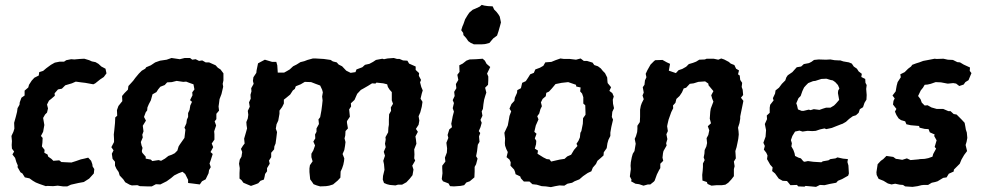

<svg xmlns="http://www.w3.org/2000/svg" viewBox="-20 -752 4047 788"><path d="M174 11 168 12 142 3 127 -3 115 -10 101 -20 82 -24 72 -40 64 -45 52 -66 53 -73 47 -87 42 -104 31 -118 38 -130 29 -142 28 -157 29 -173 27 -194 35 -211 39 -224 38 -248 45 -273 50 -293 52 -308 60 -322 61 -332 68 -351 81 -360V-380L96 -393L99 -404L110 -421L121 -433L139 -442L141 -456L157 -461L170 -472L189 -486L205 -495L225 -499H243L252 -505L272 -509L285 -508L307 -510L326 -511L346 -505L357 -500L372 -497L384 -490L396 -479L413 -470L417 -451L406 -436L391 -426L371 -410L363 -406L330 -412L313 -414L291 -417L275 -410L248 -402L234 -388L218 -385L204 -369L205 -359L190 -346L181 -339L173 -323L177 -307L173 -290L165 -282L157 -268L162 -239L157 -211L148 -194L155 -186L154 -166L152 -151L163 -137L162 -125L175 -118L178 -109L191 -100L199 -92L223 -94L232 -87L251 -86L273 -85L292 -91L312 -98L326 -101L342 -105L354 -92L359 -78L360 -69L367 -58L365 -40L346 -19L324 -5L302 -1L271 6L256 13H239L217 10L198 12Z M603 13H585L554 12L544 8L521 9L512 6L494 -4L486 -16L471 -32L467 -46L458 -59L452 -72V-88L442 -100L439 -121L446 -135L437 -148L448 -169V-181L447 -200L449 -217L452 -247L453 -270L461 -277L460 -300L466 -317L482 -337L481 -358L491 -370L505 -384L507 -399L518 -411L527 -421L535 -432L550 -450L562 -462L576 -470L580 -476L599 -484L617 -496L637 -503L664 -507L684 -514L718 -509L738 -514H760L769 -507L783 -509L797 -502L810 -504L824 -496H838L865 -484L874 -474L885 -467L897 -451V-422L894 -408L896 -396L889 -366L881 -345L879 -329L877 -315L879 -298L868 -285V-263L861 -254L867 -237L859 -213L860 -201V-179L849 -163L855 -148L844 -128L853 -120L845 -95L840 -81L845 -66L838 -54L836 -41L824 -16L809 -8L800 5L769 1L752 -1V-14L740 -38L729 -47L713 -41L695 -32L682 -21L664 -8L638 5L620 4ZM605 -91 631 -95 641 -92 657 -101 671 -112 685 -117 697 -123 708 -134 713 -151 718 -159 732 -179 737 -186 741 -220 737 -228 745 -246 747 -261 752 -272V-288L758 -301L761 -319L768 -334L760 -341L770 -361L769 -373L778 -385L774 -406L757 -412L744 -417L732 -416L705 -420L685 -415L666 -414L656 -403L638 -396L629 -385L622 -374L606 -365L599 -340L591 -325L585 -311L584 -299L578 -291L571 -272L579 -257L566 -236L569 -213L564 -199L566 -188L558 -169L561 -155L565 -145L562 -132L564 -125L578 -109V-101L599 -97Z M1120 -454H1146L1157 -460L1169 -467L1183 -480L1197 -487L1213 -497L1229 -501L1242 -506L1264 -512H1276L1309 -510L1337 -506L1346 -500L1362 -496L1370 -487L1384 -480L1401 -462L1419 -453L1439 -456L1443 -467L1467 -476L1478 -486L1496 -490L1511 -498L1523 -506L1549 -511L1556 -509L1570 -512L1596 -514L1610 -510H1620L1634 -504L1652 -503L1659 -491L1668 -487L1686 -479V-465L1700 -452L1699 -441L1708 -424L1704 -414L1709 -395L1715 -381L1711 -368L1706 -347L1714 -334L1711 -314L1705 -291L1698 -275L1701 -257L1698 -240L1687 -223L1695 -211L1685 -192L1687 -180L1689 -162L1680 -139L1681 -118L1680 -102L1684 -93L1672 -72L1677 -56L1673 -33L1662 -19L1648 -4L1630 6H1613L1603 9L1580 7L1568 4L1556 -1L1551 -15L1552 -30L1558 -55L1556 -78L1553 -92L1560 -113L1555 -129L1563 -148L1560 -162L1563 -179L1562 -189L1573 -209L1574 -228L1576 -240V-260L1577 -283L1585 -297L1584 -311L1593 -326L1588 -340V-357V-374L1579 -384L1572 -395L1569 -406L1553 -410L1525 -413L1521 -409L1507 -410L1491 -400L1472 -389L1461 -383L1446 -367L1442 -358L1435 -342L1420 -328L1421 -315L1413 -303L1416 -273L1404 -255V-248L1408 -225L1398 -214L1397 -196L1394 -184L1398 -169L1396 -153L1393 -136L1386 -120L1393 -102L1392 -91L1389 -76L1384 -61L1378 -48L1377 -23L1366 -11L1347 5L1331 10L1318 12L1294 13L1280 9L1267 4L1261 -5L1253 -16L1250 -46V-61L1252 -74L1263 -90L1258 -107V-121L1266 -135L1273 -155L1266 -171L1274 -184L1273 -200L1279 -211V-225L1289 -243L1287 -262L1294 -271L1299 -298L1302 -321L1304 -340L1302 -356L1305 -373L1302 -384L1294 -401L1275 -408L1257 -415L1231 -416L1214 -406L1194 -398L1190 -387L1182 -381L1171 -364L1154 -350L1145 -343V-327L1138 -313L1127 -298V-285L1122 -257L1115 -242L1112 -224L1117 -210L1114 -185L1111 -163L1106 -151L1105 -139L1093 -125V-107L1084 -93L1087 -80L1076 -62V-49L1068 -38L1066 -27L1063 -15L1049 -10L1040 0L1030 4L1010 11L993 4L979 -2L971 -13L963 -19V-42L964 -62L961 -80L964 -97L971 -109L974 -128L969 -141L977 -154L984 -163L982 -183L989 -207L994 -225L992 -238L991 -251L997 -266L999 -281L997 -297L1005 -314L1002 -332L1009 -347L1008 -363L1012 -377L1011 -390L1021 -408L1018 -420L1020 -435L1032 -453L1033 -463L1039 -492L1050 -498L1067 -507L1097 -498H1114L1118 -484Z M1925 -570 1912 -576 1902 -583 1893 -596 1882 -608 1881 -617 1873 -628 1878 -644 1882 -653 1889 -673 1898 -688 1906 -700 1920 -712 1932 -717 1949 -725 1957 -732 1968 -729 1982 -727 2002 -726 2008 -713 2018 -703 2027 -691 2031 -684 2034 -670 2036 -660 2032 -645 2026 -624 2020 -606 2005 -595 1998 -587 1989 -576 1970 -571 1956 -570ZM1843 13 1827 12 1821 1 1798 -8 1793 -17 1796 -41 1795 -61V-72L1808 -89L1806 -105L1814 -126L1815 -143L1812 -166L1820 -186L1817 -198L1824 -221L1835 -230L1832 -244L1835 -259L1838 -275L1843 -294L1838 -308L1843 -329L1838 -341L1846 -358L1844 -375L1853 -390L1851 -407L1861 -424L1857 -445L1866 -457L1865 -484L1879 -491L1894 -503L1907 -508L1934 -509L1961 -511L1970 -503L1977 -490L1992 -477L1979 -450L1984 -438V-422L1983 -404L1971 -392L1976 -372L1972 -360L1967 -343L1964 -324L1962 -305L1957 -295L1960 -277L1952 -260L1957 -248L1952 -230L1945 -214L1951 -206L1946 -192L1948 -170L1941 -158L1938 -132L1934 -111L1940 -101L1934 -78L1928 -67V-48L1927 -24L1908 -8L1894 -3L1885 8L1870 11Z M2241 16 2220 13 2203 12 2183 6 2165 4 2153 -7H2130L2118 -20L2115 -28L2096 -37L2094 -46L2090 -56L2075 -72L2076 -86L2071 -97L2059 -107L2064 -128L2058 -140L2053 -154L2052 -165L2053 -183L2050 -207L2064 -237L2069 -264L2071 -276L2078 -295L2071 -306L2079 -325L2091 -338L2093 -351L2102 -371L2103 -382L2118 -390L2123 -412L2138 -419L2148 -434L2156 -447L2171 -453L2177 -467L2196 -474L2210 -482L2218 -496L2243 -498L2260 -505L2280 -512L2295 -510H2319L2344 -507L2363 -512L2376 -502H2389L2412 -495L2419 -485L2434 -480L2446 -471L2454 -461L2463 -452L2472 -434L2473 -419L2474 -411L2488 -394L2481 -379L2493 -370L2499 -356L2495 -343L2496 -326L2500 -308L2493 -293L2491 -272L2496 -261L2489 -231L2485 -208V-194L2477 -178L2473 -164L2470 -144L2458 -127L2457 -114L2446 -104L2432 -92L2426 -79L2413 -64L2407 -49L2392 -42L2373 -29L2358 -16L2338 -8L2328 -2L2309 2L2296 10L2276 9L2259 12ZM2242 -89 2277 -97 2297 -100 2308 -110 2324 -117 2336 -137 2350 -153 2346 -162 2354 -174 2360 -188 2362 -207 2366 -214 2372 -244 2373 -267 2383 -281V-289L2382 -320L2374 -327V-353L2369 -368L2361 -377L2363 -393L2345 -397L2344 -404L2312 -415L2285 -412L2260 -407L2245 -389L2233 -376L2222 -371L2220 -357L2207 -346L2200 -332L2204 -316L2198 -304L2193 -286L2185 -275L2190 -262L2179 -237L2173 -211L2182 -203L2175 -184L2181 -174L2180 -160L2175 -142L2188 -134L2186 -121L2210 -106L2224 -99L2235 -98Z M2650 -487 2664 -501 2669 -505 2699 -506 2717 -496 2730 -490 2725 -462 2754 -452 2765 -464 2780 -469 2796 -478 2807 -489 2824 -494 2837 -499 2850 -507 2873 -508 2880 -511H2909L2928 -507L2940 -512L2952 -508L2971 -498L2979 -491L2994 -485L3001 -470L3013 -463L3009 -447L3016 -442L3018 -424L3026 -412L3024 -395L3028 -384L3030 -362L3021 -351L3031 -338L3028 -323L3021 -289L3018 -274V-265L3015 -247L3009 -228L3011 -214L3012 -200L3010 -182L3007 -167L3003 -148L2998 -132L2999 -118L3000 -102L2992 -89L2995 -70L2992 -58V-29L2982 -16L2969 -2L2957 6L2943 8H2922L2900 10L2884 3L2881 -5L2863 -11L2862 -34L2864 -52L2865 -67V-81L2872 -95L2868 -106L2871 -121L2872 -136L2879 -151L2882 -165L2880 -185L2887 -198L2891 -217L2885 -234L2898 -246L2893 -265L2895 -293L2897 -306L2903 -322L2908 -335L2903 -347L2899 -361L2908 -378L2888 -402L2887 -409L2874 -418L2846 -416L2827 -410L2811 -408L2796 -392L2786 -389L2779 -373L2769 -358L2756 -346L2752 -330L2742 -319L2743 -308L2735 -292L2724 -261L2720 -244L2718 -234L2721 -214L2715 -201L2719 -181L2714 -164L2716 -155L2703 -132L2701 -123L2699 -105L2702 -92L2690 -80V-62L2685 -54L2676 -36L2667 -11L2664 -7L2649 5H2639L2621 10L2603 4L2588 2L2570 -8L2572 -14L2565 -28L2569 -58L2568 -72L2569 -86L2573 -107L2577 -121L2584 -132L2587 -150L2589 -162L2585 -182L2590 -193L2595 -210L2596 -223V-236L2606 -251L2607 -273V-285V-302L2610 -318L2614 -329L2622 -345L2617 -360L2622 -372L2618 -394L2625 -404L2627 -422L2633 -435L2630 -449L2637 -464Z M3256 13 3251 7 3224 8 3216 -2 3210 -9 3192 -10 3176 -19 3166 -33 3161 -40 3149 -50 3151 -65 3141 -76 3136 -85 3128 -99 3130 -114 3125 -125 3115 -138 3119 -153 3113 -166 3122 -191 3124 -218 3119 -243 3128 -263 3127 -278 3139 -289V-310L3141 -322L3155 -340L3152 -349L3161 -368L3163 -381L3177 -392L3189 -408L3203 -422L3207 -434L3213 -443L3232 -456L3240 -465L3250 -476L3268 -479L3279 -489L3300 -493L3310 -498L3321 -506L3340 -508L3370 -507L3388 -508L3405 -505L3424 -504H3429L3441 -500L3464 -496L3476 -491L3484 -479L3497 -470L3504 -459L3517 -449L3515 -436L3531 -428L3532 -412L3537 -403L3535 -387L3537 -362L3536 -343L3528 -330L3522 -312L3509 -304L3504 -289L3493 -279L3480 -275L3465 -264L3452 -252L3438 -244L3432 -242L3409 -233L3394 -227L3371 -222L3364 -225L3346 -221L3328 -215L3314 -214L3294 -215L3274 -212L3261 -216L3243 -212L3232 -194L3226 -177L3230 -164L3228 -151L3236 -137L3241 -123L3243 -112L3257 -105L3267 -102L3277 -90L3282 -88L3296 -91L3318 -88L3351 -86L3357 -90L3380 -94L3388 -99L3409 -102L3417 -106L3440 -101L3460 -99L3458 -87L3462 -73L3464 -40L3461 -31L3436 -17L3419 -10L3412 -2L3385 3L3364 8L3345 7L3329 15L3319 14L3286 11L3282 14ZM3270 -297H3278L3299 -302L3307 -300L3320 -304L3343 -301L3357 -306L3370 -310H3388L3403 -319L3411 -327L3424 -342L3419 -370L3420 -380L3425 -389L3419 -403L3408 -415L3398 -422L3388 -424L3372 -429L3351 -428L3326 -420L3317 -419L3297 -411L3288 -402L3280 -393L3273 -378L3266 -358L3257 -349L3248 -328L3251 -320L3255 -303Z M3624 1 3606 -10 3586 -18 3578 -34 3577 -45 3582 -78 3595 -92 3605 -99 3618 -112 3646 -108 3657 -100 3666 -99 3683 -96 3702 -102 3717 -95 3750 -98 3755 -99 3775 -100 3790 -103 3807 -109 3810 -120 3822 -142 3816 -149 3824 -176 3814 -194 3816 -200 3796 -209 3791 -222 3775 -223 3754 -228 3752 -235 3718 -238 3700 -242 3695 -254 3678 -259 3668 -266 3659 -280 3653 -294 3659 -305 3645 -323 3647 -338 3652 -348 3643 -360 3656 -377 3660 -400 3664 -415 3677 -435 3675 -447 3693 -456 3707 -470 3719 -479 3724 -486 3740 -492 3753 -496 3769 -502 3785 -505 3816 -511 3824 -510 3852 -511 3870 -507 3891 -506 3909 -497 3920 -496 3935 -487 3961 -475 3960 -461 3967 -452 3955 -423 3942 -415 3935 -405 3917 -399 3904 -409 3892 -411 3873 -409H3868L3842 -414L3820 -415L3800 -408L3787 -405L3775 -404L3768 -392L3759 -381L3748 -358L3758 -345L3763 -331L3775 -319L3787 -320L3803 -311L3824 -305H3851L3872 -296H3881L3894 -284L3906 -282L3917 -271L3926 -262L3939 -248L3942 -232L3944 -220L3948 -208L3950 -186L3947 -170L3943 -157L3949 -132L3937 -116L3926 -97L3919 -80L3914 -75L3895 -56L3894 -48L3874 -39L3865 -24L3851 -22L3828 -8L3818 -5L3804 -2L3789 7H3771L3762 8L3746 12L3725 15L3695 13L3686 7L3673 6L3654 2L3639 5Z"/></svg>

Font: Winky Rough Medium
Style: Italic
Weight: 500
Italic angle: -8.97852°
Designer: Simon Atzbach
Foundry: typofactur
Version: Version 1.206; ttfautohint (v1.8.4.7-5d5b)